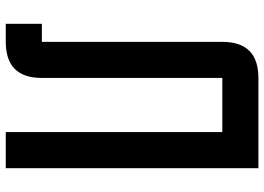

<svg xmlns="http://www.w3.org/2000/svg" viewBox="-145 -770 915 665"><g transform="rotate(90 312.5 -437.5)"><path d="M562.5 0H437.5V-750H250V-125Q250 0 125 0H62.5V-125H125V-750Q125 -875 250 -875H562.5Z"/></g></svg>

Font: Oldtimer
Style: Regular
Weight: 400
Designer: GGBotNet
Foundry: GGBotNet
Version: 1.00